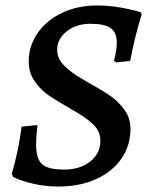

<svg xmlns="http://www.w3.org/2000/svg" viewBox="-20 -670 553 702"><path d="M28 -23 23 -35Q48 -119 59 -207L117 -213Q112 -168 112 -143Q112 -89 134 -69.5Q156 -50 214 -50Q273 -50 310 -79.5Q347 -109 347 -156Q347 -190 320.5 -215.5Q294 -241 242 -270Q188 -301 158.5 -321Q129 -341 107 -372.5Q85 -404 85 -445Q85 -502 117.5 -549Q150 -596 207 -623Q264 -650 334 -650Q378 -650 420.5 -642.5Q463 -635 495 -625L498 -617Q472 -534 456 -447L404 -442L397 -448Q407 -489 407 -513Q407 -551 385 -567Q363 -583 310 -583Q259 -583 224 -555.5Q189 -528 189 -488Q189 -460 207.5 -438Q226 -416 261 -393L308 -365Q356 -339 386 -317.5Q416 -296 436.5 -266.5Q457 -237 457 -199Q457 -138 424 -90Q391 -42 331 -15Q271 12 193 12Q146 12 102.5 2Q59 -8 28 -23Z"/></svg>

Font: Alegreya Medium
Style: Italic
Weight: 500
Italic angle: -7°
Designer: Juan Pablo del Peral
Foundry: Huerta Tipografica
Version: Version 2.008; ttfautohint (v1.8)